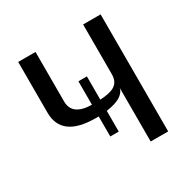

<svg xmlns="http://www.w3.org/2000/svg" viewBox="-149 -785 907 922"><g transform="rotate(-30 305.0 -324.5)"><path d="M320 -295V-424H273V-294C201 -295 165 -322 165 -374V-649H69V-368C69 -275 132 -229 257 -229H273V-118H320V-233C385 -242 422 -263 429 -298V0H526V-649H429V-374C429 -313 387 -299 320 -295Z"/></g></svg>

Font: Gamestation Text
Style: Bold
Weight: 400
Designer: Jonas Hecksher
Foundry: Jonas Hecksher, Playtypeª, e-types AS
Version: Version 1.003